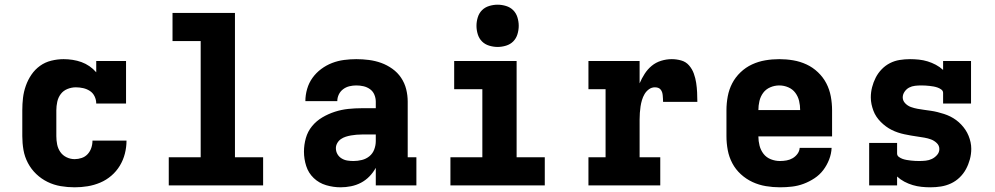

<svg xmlns="http://www.w3.org/2000/svg" viewBox="-20 -790 4240 818"><path d="M298 8Q268 8 238.5 3Q209 -2 182.5 -15Q156 -28 134.5 -48.5Q113 -69 99 -95.5Q85 -122 80 -151Q75 -180 75 -210V-320Q75 -347 78 -373Q81 -399 90 -424.5Q99 -450 114 -472Q129 -494 150.5 -509.5Q172 -525 198.5 -531.5Q225 -538 251 -538Q270 -538 289.5 -535Q309 -532 327 -525.5Q345 -519 361 -508Q377 -497 390 -482V-530H517V-349H390Q390 -365 383 -379.5Q376 -394 363 -402.5Q350 -411 334.5 -414.5Q319 -418 303 -418Q285 -418 267.5 -411Q250 -404 239 -389.5Q228 -375 224 -356.5Q220 -338 220 -320V-210Q220 -192 223.5 -174.5Q227 -157 237 -142.5Q247 -128 263.5 -120Q280 -112 298 -112Q313 -112 328 -117Q343 -122 353.5 -133.5Q364 -145 369 -160Q374 -175 374 -191Q374 -191 374 -191Q374 -191 374 -191Q374 -191 374 -191Q374 -191 374 -191H519Q519 -191 519 -191Q519 -191 519 -191Q519 -163 512 -135.5Q505 -108 490.5 -84Q476 -60 454.5 -41.5Q433 -23 407 -12Q381 -1 353.5 3.5Q326 8 298 8Z M699 0V-120H835V-615H715V-735H981V-120H1101V0Z M1431 8Q1400 8 1369.5 -1Q1339 -10 1316.5 -31.5Q1294 -53 1284.5 -83Q1275 -113 1275 -144Q1275 -173 1283 -201.5Q1291 -230 1309.5 -252.5Q1328 -275 1353.5 -290Q1379 -305 1407 -314Q1435 -323 1464 -326Q1493 -329 1522 -329H1581V-357Q1581 -372 1575 -386.5Q1569 -401 1556.5 -410Q1544 -419 1529 -422.5Q1514 -426 1498 -426Q1483 -426 1468.5 -422.5Q1454 -419 1442 -410Q1430 -401 1423.5 -387.5Q1417 -374 1417 -359H1281Q1281 -385 1288.5 -411Q1296 -437 1311.5 -458.5Q1327 -480 1348.5 -496Q1370 -512 1394.5 -521.5Q1419 -531 1445.5 -534.5Q1472 -538 1498 -538Q1525 -538 1552 -534.5Q1579 -531 1604 -522Q1629 -513 1651.5 -497Q1674 -481 1689 -458.5Q1704 -436 1710.5 -410Q1717 -384 1717 -357V-120H1754V0H1581V-75Q1570 -55 1554 -38.5Q1538 -22 1518 -11.5Q1498 -1 1475.5 3.5Q1453 8 1431 8ZM1486 -104Q1504 -104 1522 -108.5Q1540 -113 1554 -124.5Q1568 -136 1574.5 -153.5Q1581 -171 1581 -189V-217H1522Q1510 -217 1498.5 -216Q1487 -215 1475.5 -213Q1464 -211 1453 -207.5Q1442 -204 1432.5 -197.5Q1423 -191 1417 -180.5Q1411 -170 1411 -159Q1411 -145 1417.5 -133.5Q1424 -122 1435.5 -115Q1447 -108 1460 -106Q1473 -104 1486 -104Z M1899 0V-120H2035V-410H1915V-530H2181V-120H2301V0ZM2100 -590Q2082 -590 2064 -595.5Q2046 -601 2033.5 -613.5Q2021 -626 2015.5 -644Q2010 -662 2010 -680Q2010 -698 2015.5 -716Q2021 -734 2033.5 -746.5Q2046 -759 2064 -764.5Q2082 -770 2100 -770Q2118 -770 2136 -764.5Q2154 -759 2166.5 -746.5Q2179 -734 2184.5 -716Q2190 -698 2190 -680Q2190 -662 2184.5 -644Q2179 -626 2166.5 -613.5Q2154 -601 2136 -595.5Q2118 -590 2100 -590Z M2487 0V-120H2560V-410H2487V-530H2705V-435Q2714 -456 2726.5 -475.5Q2739 -495 2756.5 -509.5Q2774 -524 2796.5 -531Q2819 -538 2842 -538Q2862 -538 2882 -532.5Q2902 -527 2915.5 -511.5Q2929 -496 2936 -476.5Q2943 -457 2946 -437Q2949 -417 2950 -396.5Q2951 -376 2951 -356H2805Q2805 -363 2804.5 -369.5Q2804 -376 2803.5 -383Q2803 -390 2801 -396.5Q2799 -403 2794.5 -408.5Q2790 -414 2783.5 -416Q2777 -418 2770 -418Q2756 -418 2744.5 -409.5Q2733 -401 2726 -389Q2719 -377 2715 -363.5Q2711 -350 2709 -336.5Q2707 -323 2706 -309Q2705 -295 2705 -281V-120H2793V0Z M3303 8Q3273 8 3243 3Q3213 -2 3186 -14.5Q3159 -27 3136.5 -47.5Q3114 -68 3100 -94.5Q3086 -121 3080.5 -150.5Q3075 -180 3075 -210V-320Q3075 -350 3080.5 -379.5Q3086 -409 3099.5 -435Q3113 -461 3135 -482Q3157 -503 3184 -515.5Q3211 -528 3240.5 -533Q3270 -538 3300 -538Q3330 -538 3359.5 -533Q3389 -528 3416 -515.5Q3443 -503 3465 -482Q3487 -461 3500.5 -435Q3514 -409 3519.5 -379.5Q3525 -350 3525 -320V-209H3211Q3211 -189 3216 -169.5Q3221 -150 3233 -134.5Q3245 -119 3264 -111.5Q3283 -104 3303 -104Q3317 -104 3331 -106.5Q3345 -109 3357 -116Q3369 -123 3377.5 -134.5Q3386 -146 3387 -160H3523Q3522 -135 3512.5 -110.5Q3503 -86 3487.5 -65.5Q3472 -45 3450 -30.5Q3428 -16 3404 -7Q3380 2 3354.5 5Q3329 8 3303 8ZM3211 -321H3389Q3389 -341 3384.5 -360Q3380 -379 3368.5 -394.5Q3357 -410 3338.5 -418Q3320 -426 3300 -426Q3280 -426 3261.5 -418Q3243 -410 3231.5 -394.5Q3220 -379 3215.5 -359.5Q3211 -340 3211 -321Z M3944 8Q3925 8 3906 6Q3887 4 3868.5 -1.5Q3850 -7 3833 -16Q3816 -25 3802 -38V0H3683V-181H3802V-136Q3802 -127 3809.5 -121.5Q3817 -116 3825.5 -113Q3834 -110 3843 -108.5Q3852 -107 3860.5 -106Q3869 -105 3878 -104.5Q3887 -104 3896 -104Q3910 -104 3924 -105.5Q3938 -107 3950.5 -113Q3963 -119 3972.5 -130Q3982 -141 3982 -155Q3982 -170 3971 -180.5Q3960 -191 3946.5 -196Q3933 -201 3918.5 -203.5Q3904 -206 3890 -208Q3876 -210 3861.5 -212.5Q3847 -215 3833 -218Q3819 -221 3805.5 -225.5Q3792 -230 3779 -236.5Q3766 -243 3754.5 -251.5Q3743 -260 3732.5 -270.5Q3722 -281 3714 -293Q3706 -305 3701 -318.5Q3696 -332 3693 -346Q3690 -360 3690 -375Q3690 -397 3695.5 -418.5Q3701 -440 3711 -459.5Q3721 -479 3736.5 -495Q3752 -511 3771.5 -521Q3791 -531 3813 -534.5Q3835 -538 3857 -538Q3876 -538 3895 -536Q3914 -534 3932 -528.5Q3950 -523 3967 -514Q3984 -505 3998 -492V-530H4117V-349H3998V-394Q3998 -403 3990.5 -408.5Q3983 -414 3974.5 -417Q3966 -420 3957.5 -421.5Q3949 -423 3940 -424Q3931 -425 3922.5 -425.5Q3914 -426 3905 -426Q3892 -426 3878.5 -424.5Q3865 -423 3853.5 -417Q3842 -411 3834 -399.5Q3826 -388 3826 -375Q3826 -361 3836.5 -350Q3847 -339 3861 -334Q3875 -329 3889 -326.5Q3903 -324 3917.5 -322Q3932 -320 3946 -318Q3960 -316 3974 -312.5Q3988 -309 4002 -304.5Q4016 -300 4029 -293.5Q4042 -287 4053.5 -278.5Q4065 -270 4075 -259.5Q4085 -249 4093 -237Q4101 -225 4106.5 -211.5Q4112 -198 4115 -184Q4118 -170 4118 -156Q4118 -133 4112 -111Q4106 -89 4095.5 -69.5Q4085 -50 4068.5 -34Q4052 -18 4031.5 -8.5Q4011 1 3989 4.5Q3967 8 3944 8Z"/></svg>

Font: Iosevka Curly Slab HvEx
Style: Regular
Weight: 900
Width: 7
Monospace: yes
Designer: Belleve Invis
Foundry: Belleve Invis
Version: Version 11.1.0; ttfautohint (v1.8.3)